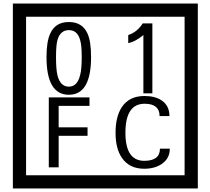

<svg xmlns="http://www.w3.org/2000/svg" viewBox="-20 -980 1195 1090"><path d="M1103 90H53V-960H1103ZM1028 15V-885H128V15ZM497 -656Q497 -442 371 -442Q244 -442 244 -656Q244 -744 265 -789Q294 -855 371 -855Q448 -855 477 -789Q497 -745 497 -656ZM444 -656Q444 -723 435 -752Q420 -809 371 -809Q322 -809 306 -752Q298 -723 298 -656Q298 -587 306 -553Q322 -488 371 -488Q419 -488 435 -554Q444 -587 444 -656ZM845 -450H794V-781Q748 -743 708 -735V-781Q759 -798 790 -847H845ZM488 -379H313V-257H477V-209H313V-30H257V-427H488ZM944 -136Q944 -80 898 -49Q858 -22 799 -22Q714 -22 672 -84Q636 -136 636 -226Q636 -317 671 -371Q713 -435 800 -435Q862 -435 899 -409Q942 -379 942 -321H886Q886 -391 801 -391Q692 -391 692 -226Q692 -67 799 -67Q888 -67 888 -136Z"/></svg>

Font: Unicode BMP Fallback SIL
Style: Regular
Weight: 400
Foundry: NRSI, SIL International
Version: Version 5.1 Based on Unicode 5.1